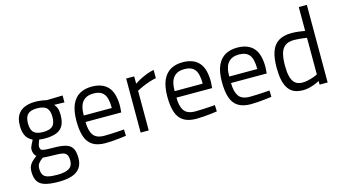

<svg xmlns="http://www.w3.org/2000/svg" viewBox="-99 -1100 3083 1716"><g transform="rotate(-15 1443.0 -241.5)"><path d="M264.8 235.4Q185.9 235.4 138.7 221.8Q91.6 208.2 70.6 175.2Q49.6 142.2 49.6 84.4Q49.6 55.4 58.6 35Q67.5 14.6 85.3 -3.2Q103.1 -21 129.3 -40Q115.7 -49.2 108.5 -67.8Q101.3 -86.4 101.3 -109.4Q101.3 -119.8 112.5 -144.4Q123.7 -169 134.9 -188.2Q114.3 -198.2 96.2 -215.6Q78.1 -233 67.2 -263Q56.2 -293 56.2 -339Q56.2 -401 79.7 -438.3Q103.2 -475.6 145.5 -492.8Q187.8 -510 242.8 -510Q269.8 -510 299.7 -506Q329.6 -502 346.8 -497L495.3 -500.8V-436.9L400.5 -439.3Q414.7 -425.1 424 -402Q433.3 -378.9 433.3 -339Q433.3 -274.4 411.7 -237.6Q390.1 -200.8 347.3 -185.5Q304.5 -170.2 239.6 -170.2Q232.8 -170.2 215.9 -171.7Q199.1 -173.2 190.9 -174.2Q185.5 -159.6 179.3 -141.6Q173.1 -123.6 173.1 -116.6Q173.1 -97 179.9 -87.3Q186.7 -77.7 212.5 -74.6Q238.3 -71.5 294 -71.1Q365.3 -71.1 407.7 -59.2Q450.1 -47.4 468.8 -15.6Q487.5 16.2 487.5 75.8Q487.5 132.6 461.3 167.8Q435 203 385.4 219.2Q335.8 235.4 264.8 235.4ZM265.8 172Q341.2 172 376.1 150.1Q411.1 128.1 411.1 79Q411.1 40.8 399.2 23.2Q387.3 5.5 360.5 0.1Q333.8 -5.3 288.4 -5.3Q279.6 -5.3 263.3 -5.8Q247 -6.3 229.4 -7Q211.9 -7.7 198.2 -8.6Q184.5 -9.5 179.9 -9.9Q148.9 13.3 136.5 31.1Q124.1 49 124.1 78.2Q124.1 111.9 136.1 133Q148.1 154.1 178.9 163Q209.7 172 265.8 172ZM242.6 -230.3Q306.4 -230.3 332.2 -255.2Q358.1 -280.1 358.1 -339Q358.1 -397.9 332.2 -423.5Q306.4 -449.1 242.6 -449.1Q184.7 -449.1 158.1 -423.5Q131.5 -397.9 131.5 -339Q131.5 -280.1 158.1 -255.2Q184.7 -230.3 242.6 -230.3Z M754.4 10.2Q680 9.6 636.4 -19.3Q592.8 -48.2 574.2 -105.4Q555.6 -162.6 555.6 -247.2Q555.6 -342.2 581.8 -400.1Q608 -458 654.9 -484.1Q701.8 -510.2 765.2 -510.2Q864.4 -510.2 915.4 -454.6Q966.5 -399 966.5 -275.8L962.4 -218.7H632Q632.4 -139 661 -97.7Q689.7 -56.4 763.5 -56.4Q791.1 -56.4 824.7 -57.9Q858.3 -59.4 890.9 -61.4Q923.5 -63.4 946.7 -65.4L948.7 -6.4Q924.7 -2.8 890.5 1Q856.2 4.8 820.2 7.5Q784.2 10.2 754.4 10.2ZM631.5 -278.9H891.3Q891.3 -372.1 861 -409.5Q830.7 -446.9 765.2 -446.9Q701 -446.9 666.5 -408.4Q632 -369.9 631.5 -278.9Z M1083.2 0V-500H1157.6V-432Q1176.2 -445.4 1205.5 -461.1Q1234.9 -476.8 1270.2 -490.7Q1305.5 -504.6 1340.3 -510.8V-435Q1305.9 -428.4 1271.2 -416.4Q1236.5 -404.4 1207 -391.3Q1177.5 -378.1 1158 -367.3V0Z M1595.4 10.2Q1521 9.6 1477.4 -19.3Q1433.8 -48.2 1415.2 -105.4Q1396.6 -162.6 1396.6 -247.2Q1396.6 -342.2 1422.8 -400.1Q1449 -458 1495.9 -484.1Q1542.8 -510.2 1606.2 -510.2Q1705.4 -510.2 1756.4 -454.6Q1807.5 -399 1807.5 -275.8L1803.4 -218.7H1473Q1473.4 -139 1502 -97.7Q1530.7 -56.4 1604.5 -56.4Q1632.1 -56.4 1665.7 -57.9Q1699.3 -59.4 1731.9 -61.4Q1764.5 -63.4 1787.7 -65.4L1789.7 -6.4Q1765.7 -2.8 1731.5 1Q1697.2 4.8 1661.2 7.5Q1625.2 10.2 1595.4 10.2ZM1472.5 -278.9H1732.3Q1732.3 -372.1 1702 -409.5Q1671.7 -446.9 1606.2 -446.9Q1542 -446.9 1507.5 -408.4Q1473 -369.9 1472.5 -278.9Z M2100.4 10.2Q2026 9.6 1982.4 -19.3Q1938.8 -48.2 1920.2 -105.4Q1901.6 -162.6 1901.6 -247.2Q1901.6 -342.2 1927.8 -400.1Q1954 -458 2000.9 -484.1Q2047.8 -510.2 2111.2 -510.2Q2210.4 -510.2 2261.4 -454.6Q2312.5 -399 2312.5 -275.8L2308.4 -218.7H1978Q1978.4 -139 2007 -97.7Q2035.7 -56.4 2109.5 -56.4Q2137.1 -56.4 2170.7 -57.9Q2204.3 -59.4 2236.9 -61.4Q2269.5 -63.4 2292.7 -65.4L2294.7 -6.4Q2270.7 -2.8 2236.5 1Q2202.2 4.8 2166.2 7.5Q2130.2 10.2 2100.4 10.2ZM1977.5 -278.9H2237.3Q2237.3 -372.1 2207 -409.5Q2176.7 -446.9 2111.2 -446.9Q2047 -446.9 2012.5 -408.4Q1978 -369.9 1977.5 -278.9Z M2587 10.2Q2557.6 10.2 2530.8 4.2Q2504.1 -1.8 2481.6 -17.7Q2459.1 -33.7 2442.3 -62.4Q2425.5 -91.1 2416.3 -136.1Q2407 -181.1 2407 -246Q2407 -334.4 2427.5 -392.9Q2448 -451.4 2494 -480.8Q2540 -510.2 2616.4 -510.2Q2645.3 -510.2 2681.7 -505.7Q2718.1 -501.2 2738.7 -497.4V-717.9H2813.5V0H2739.1V-33.6Q2722.9 -24.2 2697.2 -14Q2671.5 -3.8 2643 3.2Q2614.4 10.2 2587 10.2ZM2596.3 -57.2Q2622.2 -57.2 2649.1 -63.3Q2676 -69.3 2699.9 -77.9Q2723.9 -86.5 2738.7 -94.3V-433.2Q2726.1 -435.2 2704.9 -438Q2683.7 -440.8 2661.3 -442.6Q2638.8 -444.4 2620.4 -444.4Q2567.9 -444.4 2538.2 -422Q2508.5 -399.5 2496.1 -355.4Q2483.8 -311.4 2483.8 -246Q2483.8 -185.3 2492.8 -147.9Q2501.9 -110.6 2518 -91Q2534.1 -71.4 2554.1 -64.3Q2574 -57.2 2596.3 -57.2Z"/></g></svg>

Font: Titillium Web
Style: Bold
Weight: 700
Designer: Mohamed Gaber, Accademia di Belle Arti di Urbino
Foundry: Kief Type Foundry, Accademia di Belle Arti di Urbino
Version: Version 3.000